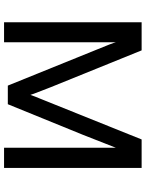

<svg xmlns="http://www.w3.org/2000/svg" viewBox="97 -832 735 970"><g transform="rotate(90 465.0 -347.5)"><path d="M93 0V-695H235L421 -236Q460 -136 460 -133Q468 -157 478 -180L685 -695H829V0H727V-565L661 -397L507 -19H413L232 -466Q198 -548 194 -565V0Z"/></g></svg>

Font: Coval
Style: Medium
Weight: 500
Foundry: Context Ltd
Version: Version 001.000